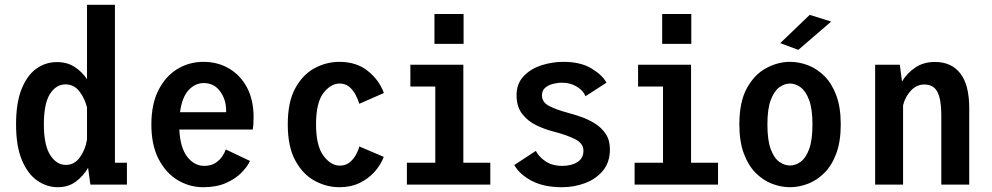

<svg xmlns="http://www.w3.org/2000/svg" viewBox="-20 -770 4140 801"><path d="M221.5 11Q175 11 135.2 -16.8Q95.5 -44.5 71.2 -102.5Q47 -160.5 47 -251Q47 -341.5 70.2 -399Q93.5 -456.5 132 -483.8Q170.5 -511 217.5 -511Q260.5 -511 291.8 -490.5Q323 -470 343 -439.5V-750H459.5V-91H509.5V0H357L347.5 -70Q328 -36 296.5 -12.5Q265 11 221.5 11ZM163 -251Q163 -165 189.2 -123.5Q215.5 -82 255 -82Q290.5 -82 313.2 -113.5Q336 -145 343 -188V-321.5Q334 -359 311.5 -388.5Q289 -418 253 -418Q214 -418 188.5 -378Q163 -338 163 -251Z M828 11Q771 11 721.8 -18.2Q672.5 -47.5 642 -105.8Q611.5 -164 611.5 -250.5Q611.5 -336 641.2 -394.2Q671 -452.5 720.2 -482.2Q769.5 -512 829 -512Q888 -512 935.5 -484.2Q983 -456.5 1010.5 -404.8Q1038 -353 1038 -280.5Q1038 -263.5 1037 -250.5Q1036 -237.5 1034.5 -229.5H728Q732 -153.5 761.2 -115.8Q790.5 -78 832 -78Q860 -78 878.5 -90Q897 -102 907.5 -118Q918 -134 922 -146.5L1023 -98.5Q1012 -74.5 986.8 -49Q961.5 -23.5 922 -6.2Q882.5 11 828 11ZM830 -423.5Q794 -423.5 766.8 -394Q739.5 -364.5 731 -302H923.5V-308.5Q923.5 -354.5 898.2 -389Q873 -423.5 830 -423.5Z M1396 11Q1342 11 1292.8 -15.8Q1243.5 -42.5 1212 -100.2Q1180.5 -158 1180.5 -251Q1180.5 -345 1212 -402.2Q1243.5 -459.5 1292.8 -485.8Q1342 -512 1396 -512Q1467 -512 1514.5 -474Q1562 -436 1581.5 -382L1479 -337Q1473.5 -355.5 1463.2 -375Q1453 -394.5 1436.8 -408Q1420.5 -421.5 1397 -421.5Q1360 -421.5 1329.2 -381.8Q1298.5 -342 1298.5 -251Q1298.5 -161.5 1329.5 -120.2Q1360.5 -79 1397.5 -79Q1421.5 -79 1438 -92.2Q1454.5 -105.5 1464.8 -124Q1475 -142.5 1479 -159L1581 -115.5Q1569 -83.5 1543.8 -54.5Q1518.5 -25.5 1481.2 -7.2Q1444 11 1396 11Z M1792.5 -711.5H1914V-587H1792.5ZM1677.5 0V-91H1796V-409H1692V-500H1913V-91H2025.5V0Z M2324.5 11Q2249.5 11 2199 -15.2Q2148.5 -41.5 2125.5 -81.5L2215.5 -140.5Q2228 -115.5 2256.2 -96.8Q2284.5 -78 2326 -78Q2364.5 -78 2389.2 -94Q2414 -110 2414 -141Q2414 -171.5 2380 -189Q2346 -206.5 2290 -221Q2253.5 -230 2217.8 -247.2Q2182 -264.5 2158.5 -294.8Q2135 -325 2135 -372.5Q2135 -420.5 2164 -451.5Q2193 -482.5 2237.8 -497.2Q2282.5 -512 2330.5 -512Q2402.5 -512 2448.2 -484Q2494 -456 2510 -425L2422.5 -368.5Q2413.5 -392 2386.5 -408.5Q2359.5 -425 2325.5 -425Q2306 -425 2286.5 -420Q2267 -415 2254 -403.5Q2241 -392 2241 -371.5Q2241 -343.5 2270.8 -328Q2300.5 -312.5 2347 -300Q2374 -293 2404.8 -282.2Q2435.5 -271.5 2462.8 -254.2Q2490 -237 2507.2 -211Q2524.5 -185 2524.5 -147Q2524.5 -93.5 2495.8 -58.5Q2467 -23.5 2421.2 -6.2Q2375.5 11 2324.5 11Z M2742.5 -711.5H2864V-587H2742.5ZM2627.5 0V-91H2746V-409H2642V-500H2863V-91H2975.5V0Z M3275.5 11Q3238 11 3200.5 -3.5Q3163 -18 3132.2 -49Q3101.5 -80 3083 -130Q3064.5 -180 3064.5 -251Q3064.5 -345.5 3096.2 -402.8Q3128 -460 3176.8 -486Q3225.5 -512 3275.5 -512Q3313.5 -512 3351 -497.8Q3388.5 -483.5 3419.5 -452.5Q3450.5 -421.5 3469 -371.8Q3487.5 -322 3487.5 -251Q3487.5 -180 3469 -130Q3450.5 -80 3419.5 -49Q3388.5 -18 3351 -3.5Q3313.5 11 3275.5 11ZM3275.5 -79.5Q3298.5 -79.5 3320 -94.8Q3341.5 -110 3355.5 -147.5Q3369.5 -185 3369.5 -251Q3369.5 -315.5 3355.5 -352.8Q3341.5 -390 3320 -405.8Q3298.5 -421.5 3275.5 -421.5Q3253 -421.5 3231.2 -405.8Q3209.5 -390 3195.5 -352.8Q3181.5 -315.5 3181.5 -251Q3181.5 -185 3195.5 -147.5Q3209.5 -110 3231.2 -94.8Q3253 -79.5 3275.5 -79.5ZM3310.5 -562 3235 -590 3358 -708 3447.5 -680Z M3631 0V-500H3734L3743 -430Q3764 -465 3798.5 -488.2Q3833 -511.5 3880.5 -511.5Q3949 -511.5 3986.2 -463.8Q4023.5 -416 4023.5 -319V0H3907V-291Q3907 -354.5 3891 -386Q3875 -417.5 3836 -417.5Q3804 -417.5 3780 -391.8Q3756 -366 3747.5 -330.5V0Z"/></svg>

Font: Trispace SemiCondensed Medium
Style: Regular
Weight: 500
Width: 4
Designer: Tyler Finck
Foundry: Etcetera Type Company
Version: Version 1.210; ttfautohint (v1.8.3)